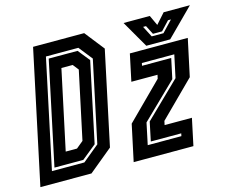

<svg xmlns="http://www.w3.org/2000/svg" viewBox="-118 -839 1173 978"><g transform="rotate(-15 468.0 -350.0)"><path d="M-19.5 0 129.5 -700H399L480 -597L375 -103L250 0ZM58.5 -63.5H229.5L317 -135.5L408 -563.5L351 -635.5H180ZM75.5 -77.5 191 -621.5H343L393 -559.5L304 -139.5L227.5 -77.5ZM152 -141.5H211.5L248.5 -172L324.5 -528L300.5 -558.5H241ZM472.5 0 513.5 -192 700.5 -378.5 705 -398.5H567L597 -540H902.5L860.5 -344L678 -162.5L673.5 -141.5H817.5L787.5 0ZM564 -65H741.5L744.5 -79H584L605 -179L789 -358L814.5 -477H643.5L640.5 -463H794.5L772 -357.5L588 -178.5ZM688 -556 606 -698H744.5L769.5 -644L817.5 -698H956L814 -556ZM727 -595H789L844 -653H828.5L784.5 -606H736.5L712.5 -653H697Z"/></g></svg>

Font: Tourney Condensed Regular
Style: Bold Italic
Weight: 700
Width: 3
Italic angle: -12°
Designer: Tyler Finck
Foundry: Etcetera Type Co
Version: Version 1.010; ttfautohint (v1.8.3)